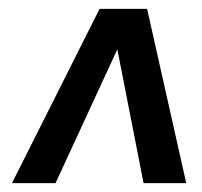

<svg xmlns="http://www.w3.org/2000/svg" viewBox="-20 -706 455 432"><path d="M204 -686H311L399 -294H303L244 -595L105 -294H7Z"/></svg>

Font: Archivo Narrow Medium
Style: Italic
Weight: 500
Italic angle: -8°
Designer: Hector Gatti
Foundry: Omnibus-Type
Version: Version 2.001